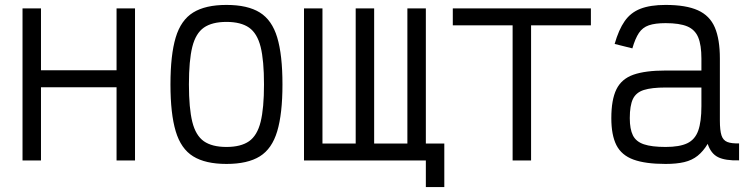

<svg xmlns="http://www.w3.org/2000/svg" viewBox="-20 -652 3040 780"><path d="M453.5 0V-618H528.5V0ZM71.5 0V-618H146.5V0ZM100.5 -297.5V-366.5H499.5V-297.5Z M900 14Q814.5 14 764.8 -16.8Q715 -47.5 693.8 -118.8Q672.5 -190 672.5 -309Q672.5 -429 693.8 -499.8Q715 -570.5 764.8 -601.2Q814.5 -632 900 -632Q986 -632 1035.5 -601.2Q1085 -570.5 1106.2 -499.8Q1127.5 -429 1127.5 -309Q1127.5 -190 1106.2 -118.8Q1085 -47.5 1035.5 -16.8Q986 14 900 14ZM900 -55Q958.5 -55 991.8 -78.2Q1025 -101.5 1038.8 -157Q1052.5 -212.5 1052.5 -309Q1052.5 -406.5 1038.8 -461.5Q1025 -516.5 991.8 -539.8Q958.5 -563 900 -563Q841.5 -563 808.2 -539.8Q775 -516.5 761.2 -461.5Q747.5 -406.5 747.5 -309Q747.5 -212.5 761.2 -157Q775 -101.5 808.2 -78.2Q841.5 -55 900 -55Z M1215 0V-618H1290V-69H1425V-618H1500V-69H1635V-618H1710V0ZM1710 108V0H1618V-69H1785V108Z M2062.5 0V-618H2137.5V0ZM1819.5 -549V-618H2380.5V-549Z M2684 14Q2601.5 14 2553.2 -3.8Q2505 -21.5 2484.2 -62.2Q2463.5 -103 2463.5 -172Q2463.5 -247 2484.2 -289.2Q2505 -331.5 2553.2 -348.5Q2601.5 -365.5 2684 -365.5H2829.5V-414Q2829.5 -469 2816.5 -500.2Q2803.5 -531.5 2772 -544.8Q2740.5 -558 2684 -558Q2641.5 -558 2616 -549.2Q2590.5 -540.5 2575.5 -518Q2560.5 -495.5 2549 -455.5L2477 -473.5Q2493.5 -531.5 2517.8 -566.2Q2542 -601 2582 -616.5Q2622 -632 2684 -632Q2767 -632 2815.2 -610.2Q2863.5 -588.5 2884 -540.5Q2904.5 -492.5 2904.5 -414V-162Q2904.5 -122.5 2911 -102.2Q2917.5 -82 2934.8 -75.2Q2952 -68.5 2982.5 -69.5V-0.5Q2926.5 1 2897.2 -13.5Q2868 -28 2855 -67.5Q2837 -37.5 2814.2 -19.2Q2791.5 -1 2760 6.5Q2728.5 14 2684 14ZM2684 -55Q2740.5 -55 2772 -70Q2803.5 -85 2816.5 -121.2Q2829.5 -157.5 2829.5 -221V-296.5H2684Q2627.5 -296.5 2595.8 -286.5Q2564 -276.5 2551.2 -249.8Q2538.5 -223 2538.5 -172Q2538.5 -127.5 2551.2 -102Q2564 -76.5 2595.8 -65.8Q2627.5 -55 2684 -55Z"/></svg>

Font: Victor Mono Thin
Style: Regular
Weight: 100
Monospace: yes
Designer: Rune Bjørnerås
Version: Version 1.561;gftools[0.9.30]